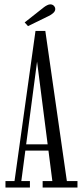

<svg xmlns="http://www.w3.org/2000/svg" viewBox="-20 -840 370 860"><path d="M4.5 0V-29H45L139 -701.5H183L279.5 -29H327V0H171V-29H214.5L146 -564L75.5 -29H114V0ZM82.5 -165.5V-193.5H208.5V-165.5ZM105.5 -723 90.5 -739.5 176 -807Q183 -812.5 191 -816.5Q199 -820.5 205.5 -820.5Q212 -820.5 217 -817.5Q222 -814.5 225 -809Q227.5 -804.5 227.5 -799.5Q227.5 -790 218.5 -781.8Q209.5 -773.5 197.5 -768Z"/></svg>

Font: Imbue 24pt Light
Style: Regular
Weight: 300
Designer: Tyler Finck
Foundry: Etcetera Type Company
Version: Version 1.102